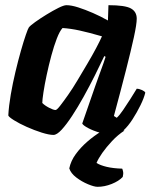

<svg xmlns="http://www.w3.org/2000/svg" viewBox="-20 -520 587 740"><path d="M186 0Q169 0 140.5 -9Q112 -18 83 -31Q54 -44 34 -56.5Q14 -69 12 -75Q14 -112 21.5 -155.5Q29 -199 39.5 -243Q50 -287 60.5 -324Q71 -361 79.5 -385.5Q88 -410 91 -414Q96 -421 115.5 -435Q135 -449 159.5 -464Q184 -479 205 -489.5Q226 -500 236 -500Q255 -500 281.5 -491.5Q308 -483 338 -470Q368 -457 396 -441L398 -500Q462 -500 484.5 -487.5Q507 -475 507 -448Q507 -427 496 -376.5Q485 -326 465.5 -249.5Q446 -173 419 -73L430 -66Q441 -76 454.5 -96Q468 -116 482.5 -138.5Q497 -161 507 -178Q516 -178 527 -173Q538 -168 540 -163Q535 -142 521.5 -114.5Q508 -87 491 -60.5Q474 -34 455.5 -17Q437 0 421 0Q395 0 367 -8Q339 -16 319.5 -26.5Q300 -37 297 -44L347 -188Q354 -207 359.5 -223Q365 -239 372 -257.5Q379 -276 387 -301L382 -304Q366 -270 345.5 -229Q325 -188 302.5 -147.5Q280 -107 258 -73.5Q236 -40 217.5 -20Q199 0 186 0ZM194 -96Q199 -96 211.5 -112Q224 -128 242 -153.5Q260 -179 279 -211Q298 -243 317 -275Q336 -307 350.5 -334.5Q365 -362 373 -380Q321 -395 286.5 -402.5Q252 -410 221 -412Q210 -400 199 -371.5Q188 -343 178 -306Q168 -269 160 -231.5Q152 -194 147.5 -164.5Q143 -135 143 -123Q153 -113 169.5 -104.5Q186 -96 194 -96ZM356 200Q343 200 319 190Q295 180 274 164Q253 148 247 129Q253 100 272 74Q291 48 317 25.5Q343 3 371 -14L460 -17Q434 0 412 23.5Q390 47 374.5 69Q359 91 352 108Q366 117 391 123Q416 129 451 130Q453 134 454.5 142Q456 150 453 162Q438 178 410.5 189Q383 200 356 200Z"/></svg>

Font: Texturina Medium 12pt ExtraBold
Style: Italic
Weight: 800
Italic angle: -11°
Version: Version 1.002